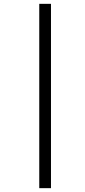

<svg xmlns="http://www.w3.org/2000/svg" viewBox="-20 -889 445 1000"><path d="M184.5 -869H245.5V91H184.5Z"/></svg>

Font: Merriweather 48pt Light
Style: Italic
Weight: 300
Italic angle: -7.8°
Version: Version 2.101